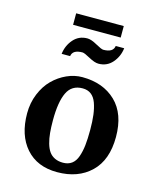

<svg xmlns="http://www.w3.org/2000/svg" viewBox="-112 -810 739 898"><g transform="rotate(15 258.0 -360.5)"><path d="M43.9 0ZM43.9 0ZM362.8 -631.3H403.8Q398.9 -590.3 372.8 -560.3Q346.7 -530.3 305.7 -530.3Q287.1 -530.3 258.5 -546.1Q230 -562 220.7 -562Q173.3 -562 168.9 -530.3H127.9Q132.8 -571.3 158.9 -601.3Q185.1 -631.3 226.1 -631.3Q244.6 -631.3 273.2 -615.2Q301.8 -599.1 311 -599.1Q358.4 -599.1 362.8 -631.3ZM349.1 -220.2Q349.1 -262.2 345.2 -293.2Q341.3 -324.2 332.3 -349.4Q323.2 -374.5 306.4 -387.2Q289.6 -399.9 265.1 -399.9Q212.4 -399.9 190.7 -354.2Q168.9 -308.6 168.9 -220.2Q168.9 -185.5 171.4 -159.2Q173.8 -132.8 180.4 -109.6Q187 -86.4 197.5 -71.5Q208 -56.6 225.1 -48.3Q242.2 -40 265.1 -40Q290.5 -40 307.6 -52.7Q324.7 -65.4 333.5 -90.8Q342.3 -116.2 345.7 -146.7Q349.1 -177.2 349.1 -220.2ZM250 9.8Q153.3 9.8 98.6 -52.2Q43.9 -114.3 43.9 -220.2Q43.9 -271 62 -314.9Q80.1 -358.9 109.4 -387.9Q138.7 -417 175.5 -433.6Q212.4 -450.2 250 -450.2Q351.1 -450.2 412.6 -391.1Q474.1 -332 474.1 -220.2Q474.1 -108.4 412.6 -49.3Q351.1 9.8 250 9.8ZM144.5 -731H375V-675.3H144.5Z"/></g></svg>

Font: Pfennig
Style: Bold
Weight: 700
Version: Version 20120410 ; ttfautohint (v0.8)